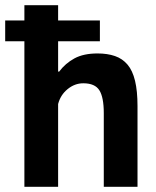

<svg xmlns="http://www.w3.org/2000/svg" viewBox="-26 -720 602 740"><path d="M-6 -641H68V-700H198V-641H359V-561H198V-444H202Q226 -476 261 -495Q296 -514 350 -514Q388 -514 417 -504Q446 -494 465.5 -471Q485 -448 494.5 -408.5Q504 -369 504 -311V0H374V-284Q374 -345 357 -372Q340 -399 295 -399Q262 -399 234.5 -376.5Q207 -354 198 -319V0H68V-561H-6Z"/></svg>

Font: PT Sans
Style: Bold
Weight: 700
Version: Version 2.003W OFL; ttfautohint (v1.6)